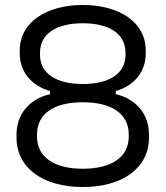

<svg xmlns="http://www.w3.org/2000/svg" viewBox="-20 -734 663 768"><path d="M311 14C473 14 576 -64 576 -184V-195C576 -299 498 -346 443 -357V-370C498 -385 563 -431 563 -521V-532C563 -645 458 -714 311 -714C165 -714 59 -645 59 -532V-521C59 -431 125 -385 180 -370V-357C125 -346 46 -299 46 -195V-184C46 -64 149 14 311 14ZM128 -188V-196C128 -280 197 -325 311 -325C425 -325 495 -280 495 -196V-188C495 -104 424 -59 311 -59C199 -59 128 -104 128 -188ZM140 -515V-523C140 -599 206 -641 311 -641C417 -641 482 -599 482 -523V-515C482 -440 418 -398 311 -398C205 -398 140 -440 140 -515Z"/></svg>

Font: Meta Space
Style: Regular
Weight: 400
Designer: Meta Pool / Florian Karsten
Foundry: Meta Pool / Florian Karsten
Version: Version 2.000;Glyphs 3.1.1 (3137)